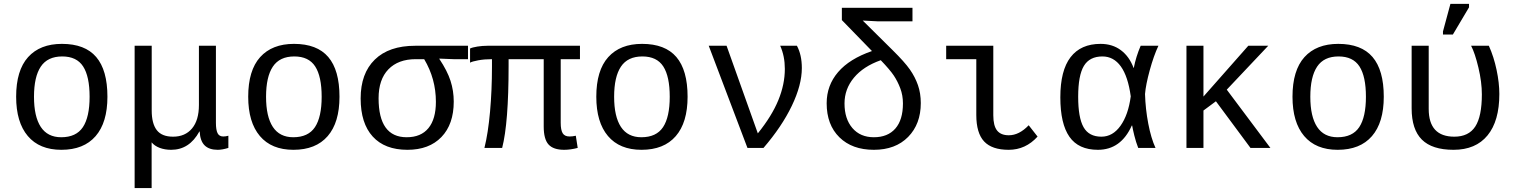

<svg xmlns="http://www.w3.org/2000/svg" viewBox="-20 -765 7841 993"><path d="M535.6 -264.6Q535.6 -131.3 474.4 -60.8Q413.1 9.8 297.4 9.8Q184.1 9.8 123.8 -61.5Q63.5 -132.8 63.5 -264.6Q63.5 -400.9 125.2 -469.5Q187 -538.1 300.3 -538.1Q419.4 -538.1 477.5 -470.2Q535.6 -402.3 535.6 -264.6ZM443.4 -264.6Q443.4 -369.6 409.9 -421.4Q376.5 -473.1 301.8 -473.1Q226.1 -473.1 190.9 -420.4Q155.8 -367.7 155.8 -264.6Q155.8 -162.1 190.9 -108.6Q226.1 -55.2 296.4 -55.2Q374 -55.2 408.7 -107.4Q443.4 -159.7 443.4 -264.6Z M676.3 207.5V-528.3H764.6V-193.4Q764.6 -126 790.8 -92Q816.9 -58.1 875 -58.1Q937.5 -58.1 973.1 -100.6Q1008.8 -143.1 1008.8 -222.2V-528.3H1096.7V-129.9Q1096.7 -93.3 1105.2 -76.2Q1113.8 -59.1 1134.8 -59.1Q1147 -59.1 1161.1 -63V0Q1129.4 9.8 1106 9.8Q1061.5 9.8 1038.3 -13.2Q1015.1 -36.1 1012.7 -85H1011.2Q959.5 9.8 865.2 9.8Q832.5 9.8 805.9 -0.2Q779.3 -10.3 764.2 -28.8V207.5Z M1735.8 -264.6Q1735.8 -131.3 1674.6 -60.8Q1613.3 9.8 1497.6 9.8Q1384.3 9.8 1324 -61.5Q1263.7 -132.8 1263.7 -264.6Q1263.7 -400.9 1325.4 -469.5Q1387.2 -538.1 1500.5 -538.1Q1619.6 -538.1 1677.7 -470.2Q1735.8 -402.3 1735.8 -264.6ZM1643.6 -264.6Q1643.6 -369.6 1610.1 -421.4Q1576.7 -473.1 1502 -473.1Q1426.3 -473.1 1391.1 -420.4Q1356 -367.7 1356 -264.6Q1356 -162.1 1391.1 -108.6Q1426.3 -55.2 1496.6 -55.2Q1574.2 -55.2 1608.9 -107.4Q1643.6 -159.7 1643.6 -264.6Z M2326.7 -239.7Q2326.7 -122.1 2262.9 -56.2Q2199.2 9.8 2087.4 9.8Q1970.2 9.8 1907.7 -58.8Q1845.2 -127.4 1845.2 -255.9Q1845.2 -385.3 1918.5 -456.8Q1991.7 -528.3 2127.4 -528.3H2400.4V-459H2324.7L2252.4 -461.9V-460Q2293.5 -398.4 2310.1 -346.9Q2326.7 -295.4 2326.7 -239.7ZM2234.4 -238.3Q2234.4 -357.4 2173.8 -459H2130.4Q2039.6 -459 1988.8 -406.5Q1938 -354 1938 -256.8Q1938 -55.2 2083.5 -55.2Q2157.2 -55.2 2195.8 -102.3Q2234.4 -149.4 2234.4 -238.3Z M2879.9 -459V-129.9Q2879.9 -92.8 2890.1 -75.9Q2900.4 -59.1 2925.8 -59.1Q2940.9 -59.1 2958 -63L2967.8 0Q2930.2 9.8 2897.9 9.8Q2841.8 9.8 2816.9 -17.8Q2792 -45.4 2792 -110.8V-459H2610.4V-423.8Q2610.4 -129.4 2577.1 0H2485.4Q2504.4 -75.7 2514.4 -187Q2524.4 -298.3 2524.4 -419.9V-459Q2485.4 -459 2453.6 -453.1Q2421.9 -447.3 2411.1 -440.9V-514.2Q2422.9 -520 2449 -524.2Q2475.1 -528.3 2500.5 -528.3H2979.5V-459Z M3536.1 -264.6Q3536.1 -131.3 3474.9 -60.8Q3413.6 9.8 3297.9 9.8Q3184.6 9.8 3124.3 -61.5Q3064 -132.8 3064 -264.6Q3064 -400.9 3125.7 -469.5Q3187.5 -538.1 3300.8 -538.1Q3419.9 -538.1 3478 -470.2Q3536.1 -402.3 3536.1 -264.6ZM3443.8 -264.6Q3443.8 -369.6 3410.4 -421.4Q3377 -473.1 3302.2 -473.1Q3226.6 -473.1 3191.4 -420.4Q3156.2 -367.7 3156.2 -264.6Q3156.2 -162.1 3191.4 -108.6Q3226.6 -55.2 3296.9 -55.2Q3374.5 -55.2 3409.2 -107.4Q3443.8 -159.7 3443.8 -264.6Z M4127 -413.1Q4127 -325.7 4075.2 -217.8Q4023.4 -109.9 3928.7 0H3845.7L3645.5 -528.3H3737.8L3899.4 -75.2Q3972.2 -165.5 4005.6 -247.3Q4039.1 -329.1 4039.1 -408.7Q4039.1 -474.6 4015.1 -528.3H4101.6Q4127 -481 4127 -413.1Z M4649.9 -230Q4649.9 -272 4636.2 -308.1Q4622.6 -344.2 4602.8 -374Q4583 -403.8 4535.2 -453.6Q4445.3 -421.9 4396.5 -363.3Q4347.7 -304.7 4347.7 -230Q4347.7 -150.4 4388.4 -102.8Q4429.2 -55.2 4499.5 -55.2Q4571.3 -55.2 4610.6 -100.1Q4649.9 -145 4649.9 -230ZM4517.1 -654.8 4441.9 -658.7 4596.2 -505.9Q4658.7 -444.3 4685.8 -405.5Q4712.9 -366.7 4727.5 -324.7Q4742.2 -282.7 4742.2 -231.9Q4742.2 -123.5 4676.8 -56.9Q4611.3 9.8 4499.5 9.8Q4387.2 9.8 4321.3 -54.9Q4255.4 -119.6 4255.4 -231Q4255.4 -323.2 4314.5 -392.1Q4373.5 -460.9 4489.7 -501L4334 -661.1V-724.6H4699.2V-654.8Z M5117.2 -168.9Q5117.2 -114.7 5136.7 -90.1Q5156.2 -65.4 5197.3 -65.4Q5251 -65.4 5300.3 -117.2L5346.2 -58.6Q5284.2 9.8 5196.8 9.8Q5110.4 9.8 5069.8 -33.4Q5029.3 -76.7 5029.3 -170.4V-459H4873.5V-528.3H5117.2Z M5833.5 -115.7Q5777.3 9.8 5658.2 9.8Q5558.1 9.8 5511 -57.6Q5463.9 -125 5463.9 -261.7Q5463.9 -400.4 5516.8 -469.2Q5569.8 -538.1 5671.9 -538.1Q5733.4 -538.1 5777.1 -505.4Q5820.8 -472.7 5842.8 -413.6H5843.8Q5855 -471.7 5879.4 -528.3H5971.2Q5946.8 -476.6 5926.3 -401.6Q5905.8 -326.7 5901.9 -278.8Q5904.3 -200.7 5918.7 -125.5Q5933.1 -50.3 5956.1 0H5866.7Q5855 -29.8 5846.4 -64.7Q5837.9 -99.6 5835.4 -115.7ZM5556.2 -264.6Q5556.2 -156.2 5584 -107.2Q5611.8 -58.1 5676.3 -58.1Q5734.9 -58.1 5775.1 -114.5Q5815.4 -170.9 5828.1 -266.6Q5814 -369.6 5776.9 -421.4Q5739.7 -473.1 5681.6 -473.1Q5615.2 -473.1 5585.7 -424.1Q5556.2 -375 5556.2 -264.6Z M6447.3 0 6268.6 -241.2 6204.1 -193.4V0H6116.2V-528.3H6204.1V-265.6L6436 -528.3H6539.1L6324.7 -301.3L6550.3 0Z M7136.7 -264.6Q7136.7 -131.3 7075.4 -60.8Q7014.2 9.8 6898.4 9.8Q6785.2 9.8 6724.9 -61.5Q6664.6 -132.8 6664.6 -264.6Q6664.6 -400.9 6726.3 -469.5Q6788.1 -538.1 6901.4 -538.1Q7020.5 -538.1 7078.6 -470.2Q7136.7 -402.3 7136.7 -264.6ZM7044.4 -264.6Q7044.4 -369.6 7011 -421.4Q6977.5 -473.1 6902.8 -473.1Q6827.1 -473.1 6792 -420.4Q6756.8 -367.7 6756.8 -264.6Q6756.8 -162.1 6792 -108.6Q6827.1 -55.2 6897.5 -55.2Q6975.1 -55.2 7009.8 -107.4Q7044.4 -159.7 7044.4 -264.6Z M7734.4 -278.8Q7734.4 -139.2 7673.3 -64.7Q7612.3 9.8 7497.6 9.8Q7386.7 9.8 7333.7 -43Q7280.8 -95.7 7280.8 -204.6V-528.3H7369.1V-201.7Q7369.1 -58.1 7501.5 -58.1Q7575.7 -58.1 7609.9 -110.6Q7644 -163.1 7644 -276.9Q7644 -340.3 7626.2 -415.3Q7608.4 -490.2 7588.4 -528.3H7680.2Q7706.1 -470.7 7720.2 -403.3Q7734.4 -335.9 7734.4 -278.8ZM7442.9 -586.4V-602.5L7481.4 -745.1H7577.6V-727.1L7494.1 -586.4Z"/></svg>

Font: Courier New
Style: Regular
Weight: 400
Designer: Steve Matteson
Foundry: Ascender Corporation
Version: Version 2.00.3